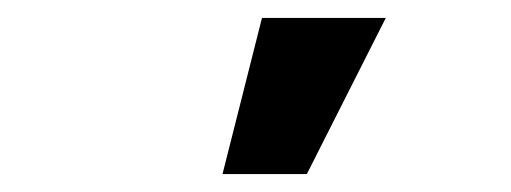

<svg xmlns="http://www.w3.org/2000/svg" viewBox="-20 -760 570 214"><path d="M228 -566 272 -740H410L322 -566Z"/></svg>

Font: Cal Sans
Style: Regular
Weight: 400
Designer: Designer Mark Davis DBA MarkFonts
Foundry: Designer Mark Davis DBA MarkFonts
Version: Version 1.000